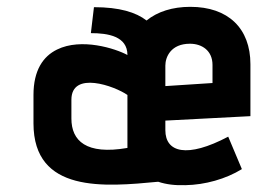

<svg xmlns="http://www.w3.org/2000/svg" viewBox="-20 -530 792 562"><path d="M713 -190V-342C713 -447 648 -510 537 -510C485 -510 441 -496 409 -470C378 -494 330 -509 255 -509L246 -433C296 -433 353 -424 353 -369C318 -388 218 -420 147 -385C106 -365 78 -324 78 -252V-169C78 36 286 17 443 2C467 10 493 13 523 12C580 11 641 -6 688 -35L648 -130C527 -66 464 -84 464 -149V-177ZM353 -97C232 -76 189 -118 189 -183V-238C189 -324 316 -278 353 -252ZM602 -287 464 -278V-338C464 -363 480 -402 536 -402C571 -402 602 -382 602 -340Z"/></svg>

Font: Advent Pro
Style: Bold
Weight: 700
Designer: Andreas Kalpakidis
Foundry: Andreas Kalpakidis
Version: Version 2.002 2008